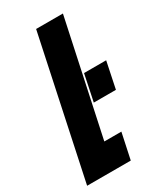

<svg xmlns="http://www.w3.org/2000/svg" viewBox="-196 -754 691 819"><g transform="rotate(-30 150.0 -344.0)"><path d="M-19 0 127 -688H259L139 -127H223L196 0ZM183 -293 210 -423H319L292 -293Z"/></g></svg>

Font: Saira Ultra Condensed Black
Style: Italic
Weight: 900
Width: 1
Italic angle: -12°
Designer: Hector Gatti with collaboration of the Omnibus-Type team
Foundry: Omnibus-Type
Version: Version 1.001; ttfautohint (v1.8)